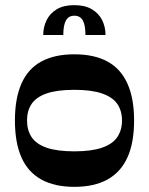

<svg xmlns="http://www.w3.org/2000/svg" viewBox="-20 -715 579 746"><path d="M269 11Q192 11 140.5 -17.5Q89 -46 63.5 -103Q38 -160 38 -247Q38 -333 63.5 -390.5Q89 -448 140.5 -476Q192 -504 269 -504Q346 -504 397.5 -476Q449 -448 475 -390.5Q501 -333 501 -247Q501 -160 475 -103Q449 -46 397.5 -17.5Q346 11 269 11ZM269 -127Q335 -127 376 -141Q417 -155 435.5 -182Q454 -209 454 -247Q454 -285 435.5 -311.5Q417 -338 376 -352Q335 -366 269 -366Q202 -366 161.5 -352Q121 -338 103 -311.5Q85 -285 85 -247Q85 -209 103 -182Q121 -155 161.5 -141Q202 -127 269 -127ZM148 -579Q148 -610 161 -636.5Q174 -663 200.5 -679Q227 -695 269 -695Q310 -695 337 -679Q364 -663 377 -636.5Q390 -610 390 -579H312Q312 -618 301.5 -636Q291 -654 269 -654Q247 -654 236.5 -636Q226 -618 226 -579Z"/></svg>

Font: Ojuju
Style: Bold
Weight: 700
Designer: Chisaokwu Joboson, Mirko Velimirovic
Foundry: Udi Foundry
Version: Version 1.000